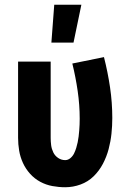

<svg xmlns="http://www.w3.org/2000/svg" viewBox="-20 -779 540 807"><path d="M254 8Q227 8 200 3Q173 -2 149 -15Q125 -28 106.5 -48.5Q88 -69 76.5 -94Q65 -119 60.5 -146Q56 -173 56 -200V-520H193V-200Q193 -184 195 -168.5Q197 -153 204 -138.5Q211 -124 224.5 -115Q238 -106 254 -106Q266 -106 276 -114.5Q286 -123 291.5 -134.5Q297 -146 300.5 -157.5Q304 -169 306.5 -181Q309 -193 310.5 -205.5Q312 -218 313 -230.5Q314 -243 314.5 -255Q315 -267 315 -280Q315 -338 306.5 -396.5Q298 -455 284 -512L417 -539Q433 -476 442.5 -412Q452 -348 452 -283Q452 -250 448.5 -217Q445 -184 436.5 -152Q428 -120 412.5 -90.5Q397 -61 373.5 -38Q350 -15 318.5 -3.5Q287 8 254 8ZM196 -600 208 -759H322L289 -600Z"/></svg>

Font: Iosevka Term Curly Heavy
Style: Regular
Weight: 900
Designer: Belleve Invis
Foundry: Belleve Invis
Version: Version 32.3.0